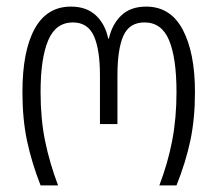

<svg xmlns="http://www.w3.org/2000/svg" viewBox="-20 -562 659 582"><path d="M103 0Q76 -69 62 -135Q48 -201 48 -283Q48 -407 85 -474.5Q122 -542 195 -542Q242 -542 270.5 -515.5Q299 -489 308 -445H310Q320 -489 348 -515.5Q376 -542 423 -542Q497 -542 534 -472Q571 -402 571 -283Q571 -202 557 -136Q543 -70 515 0H463Q489 -68 502 -136Q515 -204 515 -283Q515 -386 492.5 -440Q470 -494 418 -494Q372 -494 354 -453.5Q336 -413 336 -333V-186H283V-333Q283 -412 264.5 -453Q246 -494 201 -494Q149 -494 126 -439.5Q103 -385 103 -283Q103 -202 116.5 -135.5Q130 -69 156 0Z"/></svg>

Font: Noto Sans Georgian Condensed Light
Style: Regular
Weight: 300
Width: 3
Designer: Monotype Design Team, Akaki Razmadze
Foundry: Google LLC
Version: Version 2.005; ttfautohint (v1.8.4.7-5d5b)